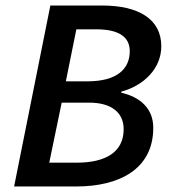

<svg xmlns="http://www.w3.org/2000/svg" viewBox="-20 -674 622 694"><path d="M31 0H256C410 0 534 -62 534 -212C534 -281 488 -323 418 -339L419 -343C498 -364 563 -425 563 -507C563 -606 479 -654 350 -654H162ZM218 -380 256 -568H328C412 -568 449 -539 449 -489C449 -424 402 -380 296 -380ZM158 -86 203 -303H302C384 -303 427 -266 427 -207C427 -125 363 -86 257 -86Z"/></svg>

Font: Source Sans Pro Semibold
Style: Italic
Weight: 600
Italic angle: -11°
Designer: Paul D. Hunt
Foundry: Adobe Systems Incorporated
Version: Version 3.006;hotconv 1.0.111;makeotfexe 2.5.65597